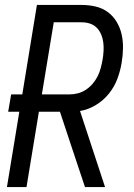

<svg xmlns="http://www.w3.org/2000/svg" viewBox="-20 -755 540 775"><path d="M8 0 58 -304H13L25 -374H70L129 -735H310Q339 -735 366.5 -728.5Q394 -722 415.5 -706Q437 -690 451 -666.5Q465 -643 471 -616Q477 -589 476.5 -560Q476 -531 471 -502Q466 -470 454 -437.5Q442 -405 419.5 -377Q397 -349 366 -330.5Q335 -312 303 -307L404 0H323L270 -159L222 -304H137L87 0ZM149 -374H261Q278 -374 295 -378.5Q312 -383 327 -393Q342 -403 354 -417Q366 -431 374 -447Q382 -463 386.5 -480Q391 -497 394 -514Q397 -531 398 -548.5Q399 -566 397 -583Q395 -600 388.5 -615.5Q382 -631 371 -642.5Q360 -654 344 -659.5Q328 -665 310 -665H197Z"/></svg>

Font: Iosevka SS18
Style: Italic
Weight: 400
Italic angle: -9°
Monospace: yes
Designer: Belleve Invis
Foundry: Belleve Invis
Version: Version 25.1.1; ttfautohint (v1.8.4)